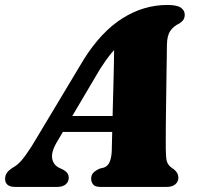

<svg xmlns="http://www.w3.org/2000/svg" viewBox="-51 -734 774 754"><path d="M175 -180.5Q149.5 -139 153.8 -112.2Q158 -85.5 183.5 -74L199 -66.5Q210 -60 214.5 -52.5Q219 -45 219 -37Q219 -20 207 -10Q195 0 175 0H7.5Q-11.5 0 -21.2 -8.2Q-31 -16.5 -31 -31Q-31 -45 -23.5 -56Q-16 -67 8 -81Q26.5 -92.5 49.2 -124Q72 -155.5 95 -195.5L278.5 -501.5Q347 -610 430 -662.2Q513 -714.5 606.5 -714.5Q644 -714.5 659.2 -703.8Q674.5 -693 674.5 -676.5Q674.5 -665.5 670 -657.8Q665.5 -650 654.5 -642.5Q631.5 -632 618.2 -613.2Q605 -594.5 604.5 -558Q604.5 -540.5 604 -512.8Q603.5 -485 603 -451Q602.5 -417 602 -380Q601.5 -343 601 -307Q600.5 -271 600.2 -239.5Q600 -208 600 -184.8Q600 -161.5 600 -150.5Q600.5 -128 601.8 -113.8Q603 -99.5 609.5 -89.2Q616 -79 632 -69Q649.5 -55 649.5 -36Q649.5 -20.5 637.5 -10.2Q625.5 0 604 0H343.5Q322.5 0 314.8 -9.5Q307 -19 307 -32Q307 -46.5 315.5 -55.5Q324 -64.5 341 -72L357.5 -76Q373.5 -82 380.5 -100.2Q387.5 -118.5 388 -145.5Q388.5 -163 389 -189.8Q389.5 -216.5 390.5 -249.2Q391.5 -282 392.2 -318.2Q393 -354.5 394.2 -392Q395.5 -429.5 396 -464.8Q396.5 -500 397 -530.8Q397.5 -561.5 397.5 -585L443 -573Q430.5 -567 416.8 -556.2Q403 -545.5 385.2 -524Q367.5 -502.5 342.5 -464ZM151.5 -216 162 -278.5H447L441.5 -216Z"/></svg>

Font: Fraunces Black
Style: Italic
Weight: 900
Italic angle: -16°
Version: Version 1.000;[b76b70a41]